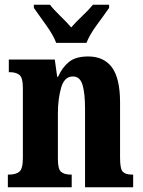

<svg xmlns="http://www.w3.org/2000/svg" viewBox="-20 -786 599 806"><path d="M13 0H281V-53H278Q250 -53 236.5 -64.5Q223 -76 223 -118V-309Q223 -370 236.5 -417.5Q250 -465 286 -465Q316 -465 326.5 -429.5Q337 -394 337 -330V0H539V-53H535Q507 -53 495.5 -65Q484 -77 484 -123V-356Q484 -457 450 -503Q416 -549 350 -549Q298 -549 269.5 -526Q241 -503 224 -464H220L210 -536H17V-483H21Q47 -483 61.5 -471.5Q76 -460 76 -418V-122Q76 -77 61 -65Q46 -53 17 -53H13ZM216 -606H343Q356 -640 387 -682Q418 -724 438 -753V-766H370Q354 -746 326 -719.5Q298 -693 279 -671Q260 -693 232.5 -719.5Q205 -746 190 -766H122V-753Q142 -724 172.5 -682Q203 -640 216 -606Z"/></svg>

Font: Noto Serif ExtraCondensed Extra
Style: Regular
Weight: 800
Width: 3
Designer: Monotype Design Team
Foundry: Monotype Imaging Inc.
Version: Version 1.002